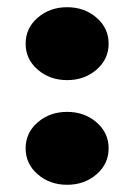

<svg xmlns="http://www.w3.org/2000/svg" viewBox="-20 -496 372 532"><path d="M166 -274Q118 -274 84.5 -303Q51 -332 51 -375Q51 -418 84.5 -447Q118 -476 166 -476Q214 -476 247.5 -447Q281 -418 281 -375Q281 -332 247.5 -303Q214 -274 166 -274ZM166 16Q118 16 84.5 -13Q51 -42 51 -85Q51 -128 84.5 -157Q118 -186 166 -186Q214 -186 247.5 -157Q281 -128 281 -85Q281 -42 247.5 -13Q214 16 166 16Z"/></svg>

Font: Platypi ExtraBold
Style: Regular
Weight: 800
Designer: David Sargent
Foundry: Bolt Cutter Type
Version: Version 1.200; ttfautohint (v1.8.4.7-5d5b)